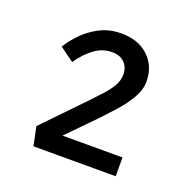

<svg xmlns="http://www.w3.org/2000/svg" viewBox="-77 -853 500 509"><g transform="rotate(20 173.0 -598.5)"><path d="M67 -418 56 -471 165 -584Q179 -599 193 -614Q207 -629 216.5 -645Q226 -661 226 -678Q226 -698 213.5 -711Q201 -724 178 -724Q152 -724 129.5 -708Q107 -692 87 -663L47 -692Q59 -712 78.5 -732Q98 -752 124.5 -765.5Q151 -779 184 -779Q219 -779 242.5 -765.5Q266 -752 278 -730.5Q290 -709 290 -681Q290 -658 275.5 -633.5Q261 -609 241.5 -587.5Q222 -566 206 -549L119 -460L124 -471H299V-418Z"/></g></svg>

Font: Lexend Zetta Light
Style: Regular
Weight: 300
Designer: Bonnie Shaver-Troup, Thomas Jockin
Foundry: Lexend
Version: Version 1.007